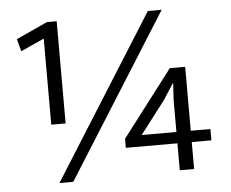

<svg xmlns="http://www.w3.org/2000/svg" viewBox="-48 -695 914 760"><g transform="rotate(-5 408.5 -315.0)"><path d="M158 9 566 -639H621L213 9ZM164 -630H203V-224H146V-566L53 -524L40 -573ZM633 -406H694V-152H772V-107H694V0H637V-107H432V-143ZM600 -284 499 -152H637V-279L641 -345H639Z"/></g></svg>

Font: Mukta Malar Light
Style: Regular
Weight: 300
Designer: Aadarsh Rajan, Girish Dalvi, Yashodeep Gholap
Foundry: Ek Type
Version: Version 2.538;PS 1.000;hotconv 16.6.51;makeotf.lib2.5.65220;